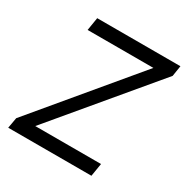

<svg xmlns="http://www.w3.org/2000/svg" viewBox="-166 -865 969 1002"><g transform="rotate(30 318.0 -363.5)"><path d="M18.5 0H519.9L532.7 -78.1H136.4L626.4 -663.4L636.4 -727.3H134.9L122.2 -649.1H518.5L29.8 -63.9Z"/></g></svg>

Font: Margiela Sans
Style: Italic
Weight: 400
Italic angle: -9.39999°
Designer: Stefan Endress, Andreas Faust
Version: Version 1.100;FEAKit 1.0